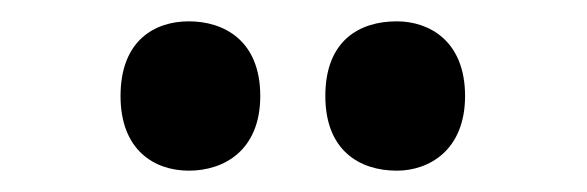

<svg xmlns="http://www.w3.org/2000/svg" viewBox="-20 -779 550 180"><path d="M352 -619C382 -619 416 -638 416 -689C416 -741 382 -759 352 -759C317 -759 285 -741 285 -689C285 -638 317 -619 352 -619ZM157 -619C190 -619 224 -638 224 -689C224 -741 190 -759 157 -759C125 -759 93 -741 93 -689C93 -638 125 -619 157 -619Z"/></svg>

Font: Noto Serif Georgian Condensed Black
Style: Regular
Weight: 900
Width: 3
Designer: Monotype Design Team, Akaki Razmadze
Foundry: Google LLC
Version: Version 2.003